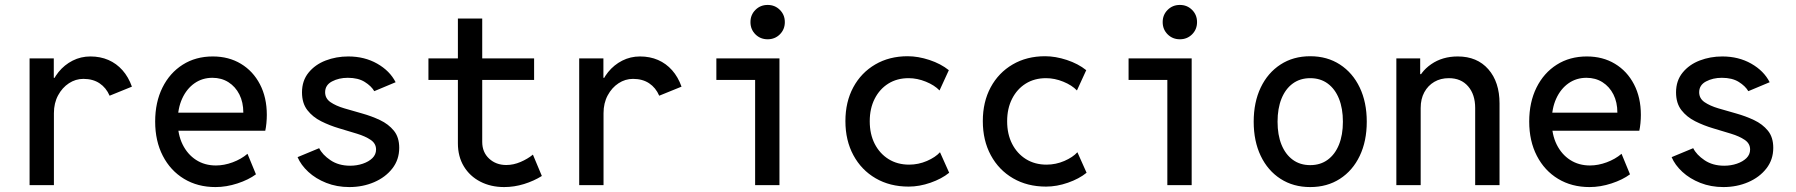

<svg xmlns="http://www.w3.org/2000/svg" viewBox="-20 -758 7352 786"><path d="M101.1 0V-519H200.2V-439.5H217.3L185.5 -395Q195.3 -433.1 219.5 -462.9Q243.7 -492.7 277.3 -509.8Q311 -526.9 350.1 -526.9Q390.6 -526.9 423.8 -512.5Q457 -498 481.4 -470.5Q505.9 -442.9 520 -403.3L428.7 -366.2Q414.6 -398.9 387.5 -417Q360.4 -435.1 321.3 -435.1Q289.6 -435.1 262.2 -417.2Q234.9 -399.4 217.8 -367.7Q200.7 -335.9 200.7 -294.9V0Z M862.3 7.8Q789.1 7.8 733.4 -25.9Q677.7 -59.6 646.5 -120.1Q615.2 -180.7 615.2 -260.3Q615.2 -339.4 645 -399.4Q674.8 -459.5 728 -493.2Q781.2 -526.9 851.1 -526.9Q916.5 -526.9 966.3 -496.8Q1016.1 -466.8 1044.2 -412.8Q1072.3 -358.9 1072.3 -287.6Q1072.3 -272 1070.6 -253.7Q1068.8 -235.4 1065.9 -222.7H692.9V-296.9H976.1Q976.1 -339.4 960 -371.3Q943.8 -403.3 915.3 -421.4Q886.7 -439.5 849.6 -439.5Q808.1 -439.5 776.1 -417Q744.1 -394.5 725.8 -354.5Q707.5 -314.5 707.5 -261.2Q707.5 -207.5 727.5 -166.7Q747.6 -126 782.7 -103.3Q817.9 -80.6 863.8 -80.6Q897.5 -80.6 932.4 -93.5Q967.3 -106.4 993.2 -128.4L1027.8 -44.4Q997.6 -22 952.1 -7.1Q906.7 7.8 862.3 7.8Z M1410.2 7.8Q1358.9 7.8 1315.7 -9.3Q1272.5 -26.4 1242.2 -54.4Q1211.9 -82.5 1198.2 -114.7L1286.6 -151.4Q1299.8 -124.5 1333 -102.1Q1366.2 -79.6 1413.6 -79.6Q1440.9 -79.6 1465.3 -87.9Q1489.7 -96.2 1504.6 -110.8Q1519.5 -125.5 1519.5 -146Q1519.5 -170.4 1497.6 -185.3Q1475.6 -200.2 1441.2 -210.7Q1406.7 -221.2 1368.2 -232.7Q1329.6 -244.1 1294.9 -261.5Q1260.3 -278.8 1238.3 -307.1Q1216.3 -335.4 1216.3 -379.9Q1216.3 -427.7 1243.2 -460.7Q1270 -493.7 1313.2 -510.3Q1356.4 -526.9 1405.8 -526.9Q1472.2 -526.9 1523.9 -497.6Q1575.7 -468.3 1599.6 -421.4L1512.2 -384.8Q1500 -405.8 1473.1 -422.6Q1446.3 -439.5 1403.8 -439.5Q1367.2 -439.5 1339.1 -424.6Q1311 -409.7 1311 -380.4Q1311 -355 1333 -339.8Q1355 -324.7 1389.4 -314.5Q1423.8 -304.2 1462.4 -293.5Q1501 -282.7 1535.6 -266.4Q1570.3 -250 1592.3 -223.1Q1614.3 -196.3 1614.3 -152.8Q1614.3 -104.5 1586.2 -68.4Q1558.1 -32.2 1511.5 -12.2Q1464.8 7.8 1410.2 7.8Z M2043.9 7.8Q1989.3 7.8 1946.3 -14.4Q1903.3 -36.6 1878.9 -76.9Q1854.5 -117.2 1854.5 -171.4V-682.1H1954.1V-177.2Q1954.1 -134.8 1982.4 -108.6Q2010.7 -82.5 2052.7 -82.5Q2082 -82.5 2111.1 -95Q2140.1 -107.4 2161.6 -125L2198.2 -37.6Q2165.5 -17.1 2125.2 -4.6Q2085 7.8 2043.9 7.8ZM1733.9 -430.7V-519H2166.5V-430.7Z M2351.1 0V-519H2450.2V-439.5H2467.3L2435.5 -395Q2445.3 -433.1 2469.5 -462.9Q2493.7 -492.7 2527.3 -509.8Q2561 -526.9 2600.1 -526.9Q2640.6 -526.9 2673.8 -512.5Q2707 -498 2731.4 -470.5Q2755.9 -442.9 2770 -403.3L2678.7 -366.2Q2664.6 -398.9 2637.5 -417Q2610.4 -435.1 2571.3 -435.1Q2539.6 -435.1 2512.2 -417.2Q2484.9 -399.4 2467.8 -367.7Q2450.7 -335.9 2450.7 -294.9V0Z M3071.3 0V-519H3170.9V0ZM2912.6 -430.7V-519H3170.9V-430.7ZM3122.6 -597.2Q3092.8 -597.2 3072.5 -617.4Q3052.2 -637.7 3052.2 -667.5Q3052.2 -697.3 3072.5 -717.5Q3092.8 -737.8 3122.6 -737.8Q3152.3 -737.8 3172.6 -717.5Q3192.9 -697.3 3192.9 -667.5Q3192.9 -637.7 3172.6 -617.4Q3152.3 -597.2 3122.6 -597.2Z M3699.7 5.9Q3623 5.9 3564.7 -28.1Q3506.3 -62 3473.6 -122.6Q3440.9 -183.1 3440.9 -262.2Q3440.9 -340.8 3473.1 -400.6Q3505.4 -460.4 3563 -494.1Q3620.6 -527.8 3695.8 -527.8Q3738.3 -527.8 3784.9 -512.5Q3831.5 -497.1 3864.3 -470.7L3826.2 -387.7Q3805.7 -409.2 3770.3 -423.6Q3734.9 -438 3699.7 -438Q3652.3 -438 3616.7 -415.8Q3581.1 -393.6 3560.8 -353.8Q3540.5 -314 3540.5 -261.7Q3540.5 -209 3560.8 -169.2Q3581.1 -129.4 3617.4 -106.7Q3653.8 -84 3701.7 -84Q3739.7 -84 3774.7 -99.1Q3809.6 -114.3 3828.1 -134.8L3865.7 -50.8Q3835 -25.9 3789.3 -10Q3743.7 5.9 3699.7 5.9Z M4262.2 5.9Q4185.5 5.9 4127.2 -28.1Q4068.8 -62 4036.1 -122.6Q4003.4 -183.1 4003.4 -262.2Q4003.4 -340.8 4035.6 -400.6Q4067.9 -460.4 4125.5 -494.1Q4183.1 -527.8 4258.3 -527.8Q4300.8 -527.8 4347.4 -512.5Q4394 -497.1 4426.8 -470.7L4388.7 -387.7Q4368.2 -409.2 4332.8 -423.6Q4297.4 -438 4262.2 -438Q4214.8 -438 4179.2 -415.8Q4143.6 -393.6 4123.3 -353.8Q4103 -314 4103 -261.7Q4103 -209 4123.3 -169.2Q4143.6 -129.4 4179.9 -106.7Q4216.3 -84 4264.2 -84Q4302.2 -84 4337.2 -99.1Q4372.1 -114.3 4390.6 -134.8L4428.2 -50.8Q4397.5 -25.9 4351.8 -10Q4306.2 5.9 4262.2 5.9Z M4758.8 0V-519H4858.4V0ZM4600.1 -430.7V-519H4858.4V-430.7ZM4810.1 -597.2Q4780.3 -597.2 4760 -617.4Q4739.7 -637.7 4739.7 -667.5Q4739.7 -697.3 4760 -717.5Q4780.3 -737.8 4810.1 -737.8Q4839.8 -737.8 4860.1 -717.5Q4880.4 -697.3 4880.4 -667.5Q4880.4 -637.7 4860.1 -617.4Q4839.8 -597.2 4810.1 -597.2Z M5343.8 7.8Q5274.4 7.8 5222.2 -25.9Q5169.9 -59.6 5141.1 -119.9Q5112.3 -180.2 5112.3 -259.8Q5112.3 -339.4 5141.1 -399.7Q5169.9 -460 5222.2 -493.9Q5274.4 -527.8 5343.8 -527.8Q5413.1 -527.8 5465.3 -493.9Q5517.6 -460 5546.4 -399.7Q5575.2 -339.4 5575.2 -259.8Q5575.2 -180.2 5546.4 -119.9Q5517.6 -59.6 5465.3 -25.9Q5413.1 7.8 5343.8 7.8ZM5343.8 -82Q5385.3 -82 5415.3 -104Q5445.3 -126 5461.4 -165.8Q5477.5 -205.6 5477.5 -259.8Q5477.5 -314 5461.4 -354Q5445.3 -394 5415.3 -416Q5385.3 -438 5343.8 -438Q5302.2 -438 5272.2 -416Q5242.2 -394 5226.1 -354Q5210 -314 5210 -259.8Q5210 -205.6 5226.1 -165.8Q5242.2 -126 5272.2 -104Q5302.2 -82 5343.8 -82Z M5696.3 0V-519H5793.9V-454.6H5814L5778.3 -414.6Q5793 -463.4 5838.9 -495.1Q5884.8 -526.9 5947.8 -526.9Q6026.9 -526.9 6072.8 -474.6Q6118.7 -422.4 6118.7 -334.5V0H6019V-315.9Q6019 -371.1 5990.2 -404.5Q5961.4 -438 5911.1 -438Q5877.4 -438 5851.6 -422.9Q5825.7 -407.7 5810.8 -380.4Q5795.9 -353 5795.9 -315.9V0Z M6487.3 7.8Q6414.1 7.8 6358.4 -25.9Q6302.7 -59.6 6271.5 -120.1Q6240.2 -180.7 6240.2 -260.3Q6240.2 -339.4 6270 -399.4Q6299.8 -459.5 6353 -493.2Q6406.2 -526.9 6476.1 -526.9Q6541.5 -526.9 6591.3 -496.8Q6641.1 -466.8 6669.2 -412.8Q6697.3 -358.9 6697.3 -287.6Q6697.3 -272 6695.6 -253.7Q6693.8 -235.4 6690.9 -222.7H6317.9V-296.9H6601.1Q6601.1 -339.4 6585 -371.3Q6568.8 -403.3 6540.3 -421.4Q6511.7 -439.5 6474.6 -439.5Q6433.1 -439.5 6401.1 -417Q6369.1 -394.5 6350.8 -354.5Q6332.5 -314.5 6332.5 -261.2Q6332.5 -207.5 6352.5 -166.7Q6372.6 -126 6407.7 -103.3Q6442.9 -80.6 6488.8 -80.6Q6522.5 -80.6 6557.4 -93.5Q6592.3 -106.4 6618.2 -128.4L6652.8 -44.4Q6622.6 -22 6577.1 -7.1Q6531.7 7.8 6487.3 7.8Z M7035.2 7.8Q6983.9 7.8 6940.7 -9.3Q6897.5 -26.4 6867.2 -54.4Q6836.9 -82.5 6823.2 -114.7L6911.6 -151.4Q6924.8 -124.5 6958 -102.1Q6991.2 -79.6 7038.6 -79.6Q7065.9 -79.6 7090.3 -87.9Q7114.7 -96.2 7129.6 -110.8Q7144.5 -125.5 7144.5 -146Q7144.5 -170.4 7122.6 -185.3Q7100.6 -200.2 7066.2 -210.7Q7031.7 -221.2 6993.2 -232.7Q6954.6 -244.1 6919.9 -261.5Q6885.3 -278.8 6863.3 -307.1Q6841.3 -335.4 6841.3 -379.9Q6841.3 -427.7 6868.2 -460.7Q6895 -493.7 6938.2 -510.3Q6981.4 -526.9 7030.8 -526.9Q7097.2 -526.9 7148.9 -497.6Q7200.7 -468.3 7224.6 -421.4L7137.2 -384.8Q7125 -405.8 7098.1 -422.6Q7071.3 -439.5 7028.8 -439.5Q6992.2 -439.5 6964.1 -424.6Q6936 -409.7 6936 -380.4Q6936 -355 6958 -339.8Q6980 -324.7 7014.4 -314.5Q7048.8 -304.2 7087.4 -293.5Q7126 -282.7 7160.6 -266.4Q7195.3 -250 7217.3 -223.1Q7239.3 -196.3 7239.3 -152.8Q7239.3 -104.5 7211.2 -68.4Q7183.1 -32.2 7136.5 -12.2Q7089.8 7.8 7035.2 7.8Z"/></svg>

Font: Reddit Mono Medium
Style: Regular
Weight: 500
Monospace: yes
Designer: Stephen Hutchings
Foundry: Reddit
Version: Version 1.014